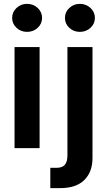

<svg xmlns="http://www.w3.org/2000/svg" viewBox="-20 -756 546 980"><path d="M54.2 0V-515.6H182.1V0ZM118.2 -593.3Q86.4 -593.3 64.2 -614Q42 -634.8 42 -664.6Q42 -694.3 64.2 -715.3Q86.4 -736.3 118.2 -736.3Q149.9 -736.3 172.4 -715.3Q194.8 -694.3 194.8 -664.6Q194.8 -634.8 172.4 -614Q149.9 -593.3 118.2 -593.3ZM324.2 -515.6H452.1V50.8Q452.1 121.6 410.4 162.8Q368.7 204.1 288.6 204.1H236.8V100.6H268.1Q297.4 100.6 310.8 85.4Q324.2 70.3 324.2 35.6ZM387.7 -593.3Q356 -593.3 333.7 -614Q311.5 -634.8 311.5 -664.6Q311.5 -694.3 333.7 -715.3Q356 -736.3 387.7 -736.3Q419.4 -736.3 441.9 -715.3Q464.4 -694.3 464.4 -664.6Q464.4 -634.8 441.9 -614Q419.4 -593.3 387.7 -593.3Z"/></svg>

Font: Inter Display Semi Bold
Style: Regular
Weight: 600
Designer: Rasmus Andersson
Foundry: rsms
Version: Version 4.000;git-37864ae